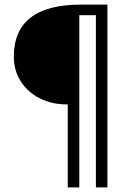

<svg xmlns="http://www.w3.org/2000/svg" viewBox="-20 -720 576 833"><path d="M274 -267H268Q206 -267 153.5 -293Q101 -319 70.5 -366.5Q40 -414 40 -474Q40 -700 331 -700H446V93H396V-654H324V93H274Z"/></svg>

Font: Sarabun
Style: Regular
Weight: 400
Designer: Suppakit Chalermlarp | Katatrad Co.,Ltd.
Foundry: Cadson Demak Co.,Ltd.
Version: Version 1.000; ttfautohint (v1.6)